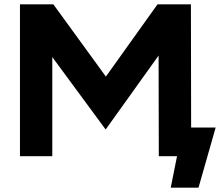

<svg xmlns="http://www.w3.org/2000/svg" viewBox="-20 -720 1028 885"><path d="M72 -700H226L468 -367L706 -700H860L861 -132H974L895 145H767L796 0H712L711 -464L467 -123L221 -457V0H72Z"/></svg>

Font: Chess Sans
Style: Bold
Weight: 700
Designer: Wolf Bōese
Foundry: Wolf Bōese
Version: Version 7.223